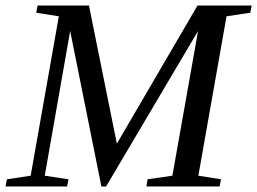

<svg xmlns="http://www.w3.org/2000/svg" viewBox="-32 -675 931 695"><path d="M352 0H335L222 -563L130 -39L216 -26L211 0H-12L-7 -26L79 -39L181 -616L99 -629L104 -655H290L391 -155L683 -655H879L874 -629L788 -616L686 -39L768 -26L763 0H498L502 -26L592 -39L685 -563Z"/></svg>

Font: Libra Serif Modern
Style: Italic
Weight: 400
Italic angle: -12°
Designer: Stefan Peev, Context Ltd
Foundry: Stefan Peev, Context Ltd
Version: Version 1.000